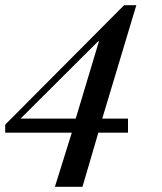

<svg xmlns="http://www.w3.org/2000/svg" viewBox="-48 -510 624 738"><path d="M-28 -31 429 -490H476L345 -54H444V0H330L269 208H163L228 0H-28ZM330 -352 31 -54H243L332 -350Z"/></svg>

Font: Justus
Style: ItalicOldstyle
Weight: 400
Italic angle: -12°
Version: Version 001.001